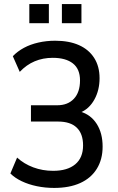

<svg xmlns="http://www.w3.org/2000/svg" viewBox="-20 -914 581 943"><path d="M246 9Q202 9 161 0.5Q120 -8 86.5 -24Q53 -40 31 -62L64 -140Q98 -109 143.5 -92Q189 -75 241 -75Q311 -75 349.5 -107Q388 -139 388 -200Q388 -257 357 -287Q326 -317 265 -317H132V-397H261Q313 -397 343 -429Q373 -461 373 -519Q373 -575 338 -602.5Q303 -630 239 -630Q191 -630 150.5 -613Q110 -596 77 -561L43 -638Q66 -662 97.5 -679Q129 -696 168.5 -705Q208 -714 251 -714Q319 -714 367.5 -692.5Q416 -671 442.5 -629.5Q469 -588 469 -530Q469 -471 443.5 -425Q418 -379 374 -361V-366Q426 -351 455 -305.5Q484 -260 484 -194Q484 -131 455.5 -85Q427 -39 374 -15Q321 9 246 9ZM284 -800V-894H380V-800ZM124 -800V-894H220V-800Z"/></svg>

Font: Nunito Sans 10pt Condensed SemiBold
Style: Regular
Weight: 600
Width: 3
Designer: Vernon Adams
Foundry: Vernon Adams
Version: Version 3.101;gftools[0.9.27]